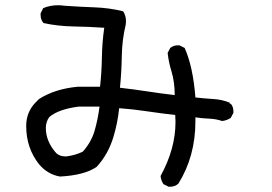

<svg xmlns="http://www.w3.org/2000/svg" viewBox="-20 -719 1040 733"><path d="M629 -6H624L604 -16Q595 -29 593 -47Q650 -151 650 -253L649 -280Q595 -286 542 -294Q489 -302 435 -306Q429 -249 413 -196Q393 -130 349 -82Q303 -50 209 -45Q162 -53 129 -92Q80 -154 80 -238Q80 -292 117 -329L129 -341Q190 -380 278 -388H362Q368 -442 369 -500Q370 -558 378 -613Q321 -617 261 -618Q201 -619 146 -631Q135 -644 135 -662V-668L145 -688Q171 -699 202 -699Q214 -699 227 -697Q284 -693 340.5 -691Q397 -689 450 -676Q461 -659 461 -638L460 -625Q446 -567 445 -505.5Q444 -444 438 -384Q491 -378 543 -370Q595 -362 647 -356Q647 -407 634 -449Q624 -481 620 -517L630 -536Q642 -546 659 -546H665L685 -536Q717 -464 726 -347Q760 -343 794 -341Q828 -339 857 -327V-323H861Q871 -312 871 -294V-288L861 -269Q846 -259 828 -257Q805 -265 778.5 -266Q752 -267 726 -271V-256Q726 -122 661 -18Q648 -6 629 -6ZM234 -122Q267 -126 296 -140Q329 -177 341.5 -221Q354 -265 360 -312H280Q203 -302 168 -272Q155 -254 155 -230Q155 -179 195 -134Q209 -122 228 -122Z"/></svg>

Font: Xiaolai SC
Style: Regular
Weight: 400
Designer: Nozomi Seto 瀬戸のぞみ
Version: Version 3.11;December 4, 2020;FontCreator 13.0.0.2613 64-bit